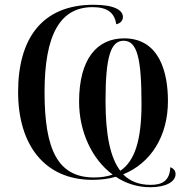

<svg xmlns="http://www.w3.org/2000/svg" viewBox="-20 -745 780 806"><path d="M611 41C678 41 717 17 717 -14C717 -28 709 -38 695 -43C692 17 658 31 612 31C565 31 527 17 497 -13C615 -61 685 -175 685 -321C685 -440 650 -584 501 -584C389 -584 312 -500 312 -318C312 -194 365 -77 453 -12C430 -4 404 0 375 0C223 0 167 -116 167 -358C167 -601 233 -715 369 -715C430 -715 461 -692 468 -643C485 -647 496 -658 496 -674C496 -701 462 -725 373 -725C154 -725 56 -580 56 -359C56 -137 167 10 368 10C403 10 436 6 466 -3C508 25 557 41 611 41ZM485 -28C443 -83 423 -179 423 -321C423 -508 445 -574 499 -574C557 -574 574 -497 574 -308C574 -157 546 -69 485 -28Z"/></svg>

Font: Noto Serif Display
Style: Regular
Weight: 400
Designer: Monotype Design Team
Foundry: Monotype Imaging Inc.
Version: Version 2.009